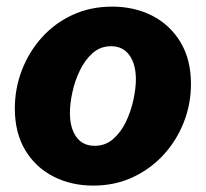

<svg xmlns="http://www.w3.org/2000/svg" viewBox="-20 -561 637 594"><path d="M268.6 13.2Q200.2 13.2 145.3 -14.9Q90.3 -43 58.1 -96.4Q25.9 -149.9 25.9 -225.6Q25.9 -286.6 47.4 -343Q68.8 -399.4 108.6 -444.1Q148.4 -488.8 203.9 -514.6Q259.3 -540.5 327.1 -540.5Q395.5 -540.5 450.7 -512.5Q505.9 -484.4 538.3 -430.7Q570.8 -377 570.8 -301.3Q570.8 -239.7 548.8 -183.3Q526.9 -127 486.6 -82.8Q446.3 -38.6 390.9 -12.7Q335.4 13.2 268.6 13.2ZM272.9 -109.9Q306.2 -109.9 330.3 -131.1Q354.5 -152.3 369.9 -184.8Q385.3 -217.3 392.8 -252.4Q400.4 -287.6 400.4 -315.4Q400.4 -362.3 380.4 -390.1Q360.4 -418 323.7 -418Q290.5 -418 266.6 -396.7Q242.7 -375.5 227.1 -343Q211.4 -310.5 203.9 -275.4Q196.3 -240.2 196.3 -211.9Q196.3 -165 216.1 -137.5Q235.8 -109.9 272.9 -109.9Z"/></svg>

Font: Schibsted Grotesk ExtraBold
Style: Italic
Weight: 800
Italic angle: -12°
Designer: Bakken & Baeck AS, Henrik Kongsvoll
Foundry: Schibsted ASA
Version: Version 1.100; ttfautohint (v1.8.4.7-5d5b);gftools[0.9.25]